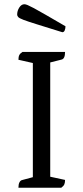

<svg xmlns="http://www.w3.org/2000/svg" viewBox="-20 -886 391 906"><path d="M67 0Q67 -16 71.5 -25Q76 -34 83 -36L150 -54L135 -38V-602L151 -585L67 -604Q67 -618 71 -626Q75 -634 86 -641H287Q287 -625 283 -616Q279 -607 271 -605L200 -587L217 -604V-39L199 -56L287 -37Q287 -24 283.5 -16Q280 -8 269 0ZM274 -734Q197 -758 153.5 -771.5Q110 -785 90.5 -792.5Q71 -800 66 -805.5Q61 -811 61 -817Q61 -835 71 -850.5Q81 -866 95 -866Q101 -866 110.5 -862Q120 -858 140 -847.5Q160 -837 196 -816Q232 -795 289 -762Q289 -752 285.5 -743Q282 -734 274 -734Z"/></svg>

Font: Petrona
Style: Regular
Weight: 400
Designer: Ringo R. Seeber
Foundry: Ringo R. Seeber
Version: Version 2.001; ttfautohint (v1.8.3)